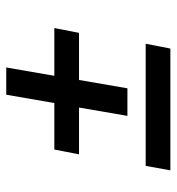

<svg xmlns="http://www.w3.org/2000/svg" viewBox="4 -540 552 599"><g transform="rotate(-90 279.5 -241.0)"><path d="M491 -347 476 -270H329L303 -119H217L243 -270H97L112 -347H257L283 -497H368L342 -347ZM61 -62H442L427 15H47Z"/></g></svg>

Font: Grenze SemiBold
Style: Italic
Weight: 600
Italic angle: -10°
Designer: Renata Polastri
Foundry: Omnibus-Type
Version: Version 1.002; ttfautohint (v1.8)